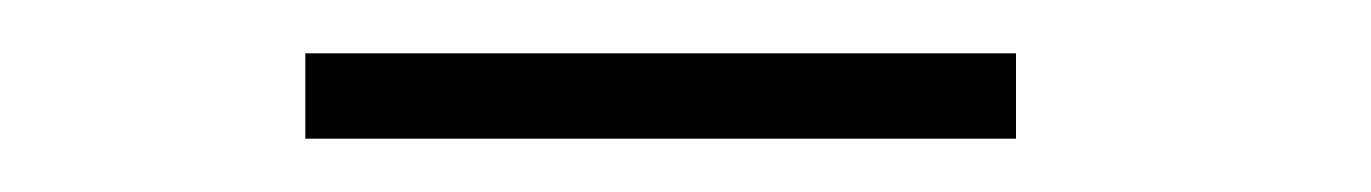

<svg xmlns="http://www.w3.org/2000/svg" viewBox="-20 -591 514 72"><path d="M94.5 -539V-571H361V-539Z"/></svg>

Font: League Spartan ExtraLight
Style: Regular
Weight: 200
Foundry: The League of Moveable Type
Version: Version 2.002